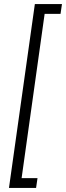

<svg xmlns="http://www.w3.org/2000/svg" viewBox="-20 -750 324 942"><path d="M24 172H157L164 124H86L199 -682H277L284 -730H151Z"/></svg>

Font: Secuela Light
Style: Italic
Weight: 300
Italic angle: -8°
Designer: Fernando Haro
Foundry: deFharo
Version: Version 1.708